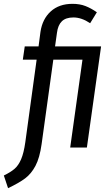

<svg xmlns="http://www.w3.org/2000/svg" viewBox="-78 -769 582 1001"><path d="M375 0H288L352 -458H200L139 -18Q129 54 107 95.5Q85 137 53 161Q21 185 -36 212L-58 146Q-23 129 -2.5 111.5Q18 94 32 61.5Q46 29 54 -28L113 -458H41L51 -527H123L133 -603Q143 -670 186.5 -709.5Q230 -749 300 -749Q338 -749 367.5 -737.5Q397 -726 427 -705L392 -648Q347 -678 305 -678Q265 -678 244.5 -658Q224 -638 219 -598L209 -527H449Z"/></svg>

Font: Fira Sans Extra Condensed
Style: Italic
Weight: 400
Width: 3
Italic angle: -8°
Designer: Carrois Corporate & Edenspiekermann AG
Foundry: Carrois Corporate GbR & Edenspiekermann AG
Version: Version 4.203